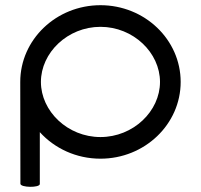

<svg xmlns="http://www.w3.org/2000/svg" viewBox="-20 -605 766 732"><path d="M57.8 95.5C57.8 110.5 131.8 111.5 131.8 96.5C131.8 65.9 131.8 -70.6 131.8 -101.2C188 -39.2 270.8 0 363 0C531.6 0 668.8 -131.1 668.8 -292.6C668.8 -454.1 531.6 -585.2 363 -585.2C194.4 -585.2 57.2 -454.1 57.2 -292.6ZM590 -292.6C590 -181.1 488.2 -82.5 363 -82.5C237.8 -82.5 136 -181.1 136 -292.6C136 -404.1 237.8 -502.7 363 -502.7C488.2 -502.7 590 -404.1 590 -292.6Z"/></svg>

Font: Hi.
Style: Regular
Weight: 400
Designer: Mew Too, Robert Jablonski
Foundry: Cannot Into Space Fonts
Version: Version 1.996